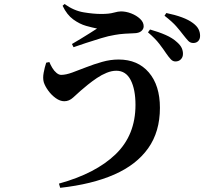

<svg xmlns="http://www.w3.org/2000/svg" viewBox="-20 -840 1040 938"><path d="M836.8 -539.8Q824.3 -539.8 814.4 -550.4Q804.4 -561 792.1 -578.8Q778.2 -599.8 758.2 -625.9Q738.2 -652 702.9 -682L713 -695.9Q754.9 -684.2 789.1 -669.2Q823.4 -654.2 846 -632.9Q862 -618.5 868.1 -604.6Q874.1 -590.7 873.8 -576.4Q873.8 -560.8 863.5 -550.2Q853.1 -539.6 836.8 -539.8ZM268 57Q446.9 7.7 544.4 -86Q641.9 -179.6 641.9 -327.6Q641.9 -403.3 618.5 -448.8Q595.1 -494.4 548.1 -494.4Q525.7 -494.4 501.3 -484.5Q476.8 -474.6 453.4 -458.8Q430 -443 409.4 -426.4Q388.7 -409.9 374 -396.8Q357.3 -381.9 337.5 -363.7Q317.7 -345.4 294.1 -345.4Q273.5 -345.4 252.3 -360.6Q231.1 -375.8 215.5 -397.6Q199.8 -419.3 193.8 -438.4Q188.3 -458.5 193.4 -485.1Q198.4 -511.7 205.7 -533.8L221.1 -536.9Q226.7 -523 235.6 -508.2Q244.4 -493.5 256.1 -483.8Q267.8 -474.2 278.8 -474.2Q301.6 -474.2 332.8 -485.6Q364 -497 401.5 -511.7Q438.9 -526.4 479.3 -537.8Q519.6 -549.2 559.6 -549.2Q653.1 -549.2 707.2 -486Q761.3 -422.8 761.3 -313.2Q761.3 -196.5 703.9 -115.7Q646.5 -34.9 538 12.8Q429.5 60.4 274.1 77.6ZM331.5 -625Q352 -637 375.1 -650.9Q398.1 -664.8 419.2 -678.2Q440.2 -691.6 454.2 -700.6Q432.2 -704.8 400.7 -713.6Q369.3 -722.4 338.1 -744.9Q307 -767.4 285.8 -811.8L295.2 -820.4Q341 -787.7 388.6 -779.8Q436.2 -771.8 474.6 -771.8Q512.9 -771.8 535.2 -778.1Q557.5 -784.3 570.9 -784.3Q595.7 -784.3 621.1 -774.4Q646.6 -764.5 664.3 -748Q681.9 -731.5 681.9 -711.7Q681.9 -697.9 670 -687.8Q658.2 -677.8 633.5 -677.5Q616.9 -677.2 589.8 -675.3Q562.8 -673.5 541 -669.4Q510.7 -664.6 473 -653.1Q435.3 -641.5 399.4 -629.8Q363.6 -618.2 339.3 -609.4ZM923.8 -629.9Q909.2 -630.1 899.1 -641Q889 -651.9 874.2 -670.9Q860.5 -689 841.6 -710.9Q822.7 -732.8 783.7 -763.2L792.6 -776.4Q835.2 -767.7 868.6 -755.4Q902 -743 922.7 -727.3Q942 -712.9 949.7 -697.7Q957.5 -682.5 957.5 -665Q957.5 -648.9 948.4 -639.4Q939.4 -629.9 923.8 -629.9Z"/></svg>

Font: Noto Serif SC ExtraLight
Style: Regular
Weight: 200
Designer: Ryoko NISHIZUKA 西塚涼子 (kana & ideographs); Frank Grießhammer (Latin, Greek & Cyrillic); Wenlong ZHANG 张文龙 (bopomofo); San
Foundry: Adobe
Version: Version 2.002-H1;hotconv 1.1.0;makeotfexe 2.6.0